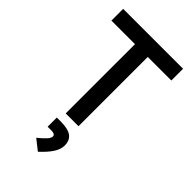

<svg xmlns="http://www.w3.org/2000/svg" viewBox="-288 -785 1162 1162"><g transform="rotate(45 293.0 -204.5)"><path d="M238.3 0V-693.4H347.7V0ZM36.6 -592.8V-693.4H549.3V-592.8ZM283.2 283.2 216.3 230.5Q251.5 202.1 266.8 184.3Q282.2 166.5 282.2 153.8Q282.2 134.3 249.5 134.3H217.8V55.7H251.5Q313.5 55.7 342.5 76.4Q371.6 97.2 371.6 141.6Q371.6 173.3 350.1 207.3Q328.6 241.2 283.2 283.2Z"/></g></svg>

Font: Cascadia Mono Medium
Style: Regular
Weight: 500
Monospace: yes
Designer: Aaron Bell
Foundry: Saja Typeworks
Version: Version 2407.024